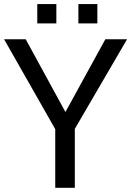

<svg xmlns="http://www.w3.org/2000/svg" viewBox="-29 -899 654 919"><path d="M437 -787.1V-879.4H346.2V-787.1ZM240.7 -787.1V-879.4H149.4V-787.1ZM329.1 0V-282.2L579.1 -710.9H475.1L284.2 -362.8L94.2 -710.9H-9.3L235.4 -280.8V0Z"/></svg>

Font: Ride
Style: Regular
Weight: 400
Version: Version 3.000